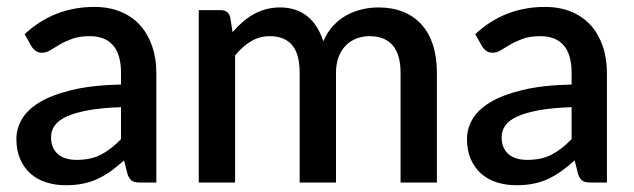

<svg xmlns="http://www.w3.org/2000/svg" viewBox="-20 -540 1876 568"><path d="M338 -223Q280.5 -221 241 -213.8Q201.5 -206.5 177 -195.2Q152.5 -184 141.8 -168.5Q131 -153 131 -134.5Q131 -116.5 136.8 -103.8Q142.5 -91 152.8 -82.8Q163 -74.5 176.8 -70.8Q190.5 -67 207 -67Q249 -67 279.2 -82.8Q309.5 -98.5 338 -128.5ZM53 -439Q139.5 -519.5 259 -519.5Q303 -519.5 337.2 -505.2Q371.5 -491 394.8 -465Q418 -439 430.2 -403.2Q442.5 -367.5 442.5 -324V0H394.5Q379 0 371 -4.8Q363 -9.5 357.5 -24L347 -65.5Q327.5 -48 308.5 -34.2Q289.5 -20.5 269.2 -11Q249 -1.5 225.8 3.2Q202.5 8 174.5 8Q143.5 8 116.8 -0.5Q90 -9 70.5 -26.2Q51 -43.5 39.8 -69Q28.5 -94.5 28.5 -129Q28.5 -158.5 44.2 -186.5Q60 -214.5 96.2 -236.8Q132.5 -259 191.8 -273.5Q251 -288 338 -290V-324Q338 -379 314.5 -406Q291 -433 245.5 -433Q214.5 -433 193.5 -425.2Q172.5 -417.5 157 -408.5Q141.5 -399.5 129.5 -391.8Q117.5 -384 104 -384Q93 -384 85.2 -389.8Q77.5 -395.5 72.5 -404Z M568 0V-510H633Q655 -510 661 -489.5L668 -445Q682 -461 697 -474.2Q712 -487.5 729.2 -497.2Q746.5 -507 766.2 -512.5Q786 -518 809 -518Q833.5 -518 854 -511Q874.5 -504 890.2 -491Q906 -478 917.5 -459.5Q929 -441 936.5 -418Q948 -444.5 965.5 -463.5Q983 -482.5 1004.5 -494.5Q1026 -506.5 1050.2 -512.2Q1074.5 -518 1099.5 -518Q1140.5 -518 1172.8 -505Q1205 -492 1227.2 -467.2Q1249.5 -442.5 1261 -406.5Q1272.5 -370.5 1272.5 -324.5V0H1165V-324.5Q1165 -378.5 1141.8 -405.8Q1118.5 -433 1073 -433Q1052.5 -433 1034.5 -426Q1016.5 -419 1003 -405.5Q989.5 -392 981.8 -371.8Q974 -351.5 974 -324.5V0H866.5V-324.5Q866.5 -380.5 844 -406.8Q821.5 -433 778 -433Q748 -433 722.5 -417.8Q697 -402.5 675.5 -376V0Z M1671 -223Q1613.5 -221 1574 -213.8Q1534.5 -206.5 1510 -195.2Q1485.5 -184 1474.8 -168.5Q1464 -153 1464 -134.5Q1464 -116.5 1469.8 -103.8Q1475.5 -91 1485.8 -82.8Q1496 -74.5 1509.8 -70.8Q1523.5 -67 1540 -67Q1582 -67 1612.2 -82.8Q1642.5 -98.5 1671 -128.5ZM1386 -439Q1472.5 -519.5 1592 -519.5Q1636 -519.5 1670.2 -505.2Q1704.5 -491 1727.8 -465Q1751 -439 1763.2 -403.2Q1775.5 -367.5 1775.5 -324V0H1727.5Q1712 0 1704 -4.8Q1696 -9.5 1690.5 -24L1680 -65.5Q1660.5 -48 1641.5 -34.2Q1622.5 -20.5 1602.2 -11Q1582 -1.5 1558.8 3.2Q1535.5 8 1507.5 8Q1476.5 8 1449.8 -0.5Q1423 -9 1403.5 -26.2Q1384 -43.5 1372.8 -69Q1361.5 -94.5 1361.5 -129Q1361.5 -158.5 1377.2 -186.5Q1393 -214.5 1429.2 -236.8Q1465.5 -259 1524.8 -273.5Q1584 -288 1671 -290V-324Q1671 -379 1647.5 -406Q1624 -433 1578.5 -433Q1547.5 -433 1526.5 -425.2Q1505.5 -417.5 1490 -408.5Q1474.5 -399.5 1462.5 -391.8Q1450.5 -384 1437 -384Q1426 -384 1418.2 -389.8Q1410.5 -395.5 1405.5 -404Z"/></svg>

Font: LatoLatin Semibold
Style: Regular
Weight: 600
Designer: Lukasz Dziedzic with Adam Twardoch and Botio Nikoltchev
Foundry: tyPoland Lukasz Dziedzic
Version: Version 2.015; 2015-08-06; http://www.latofonts.com/